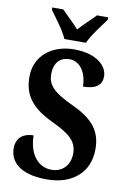

<svg xmlns="http://www.w3.org/2000/svg" viewBox="-101 -991 708 1061"><g transform="rotate(10 253.0 -460.5)"><path d="M200 -771H321C340 -816 391 -880 418 -918V-931H355C331 -905 287 -866 260 -835C234 -866 190 -905 166 -931H104V-918C131 -880 182 -816 200 -771ZM239 10C382 10 475 -71 475 -200C475 -300 429 -362 308 -418C189 -473 162 -511 162 -569C162 -631 196 -666 248 -666C314 -666 347 -596 347 -530C422 -530 452 -559 452 -605C452 -663 391 -724 264 -724C141 -724 46 -651 46 -533C46 -434 89 -368 210 -310C306 -264 358 -230 358 -157C358 -94 320 -47 254 -47C185 -47 127 -104 125 -217C74 -217 29 -192 29 -128C29 -61 77 10 239 10Z"/></g></svg>

Font: Noto Serif Devanagari Condensed
Style: Bold
Weight: 700
Width: 3
Designer: Universal Thirst, Indian Type Foundry and the Monotype Design Team
Foundry: Monotype Imaging Inc.
Version: Version 2.004